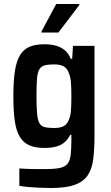

<svg xmlns="http://www.w3.org/2000/svg" viewBox="-20 -740 556 963"><path d="M234 203Q206 203 177.5 201.5Q149 200 123.5 198Q98 196 77 192V105Q95 106 115 107Q135 108 158 108Q181 108 207 108Q254 108 280 102.5Q306 97 318.5 81.5Q331 66 334.5 37.5Q338 9 338 -37V-64H332Q320 -39 301.5 -24.5Q283 -10 258.5 -4Q234 2 203 2Q158 2 128.5 -10.5Q99 -23 80.5 -52Q62 -81 54.5 -131Q47 -181 47 -257Q47 -335 55 -385.5Q63 -436 81.5 -465Q100 -494 129.5 -506Q159 -518 203 -518Q231 -518 256.5 -512Q282 -506 302.5 -490Q323 -474 335 -445H342L346 -510H454V-65Q454 5 448 55.5Q442 106 420.5 138.5Q399 171 355 187Q311 203 234 203ZM251 -98Q283 -98 300.5 -108Q318 -118 326 -141Q334 -159 336 -187.5Q338 -216 338 -257Q338 -294 336 -323.5Q334 -353 327 -369Q319 -395 301.5 -406Q284 -417 251 -417Q221 -417 203.5 -412Q186 -407 177 -391.5Q168 -376 165.5 -344Q163 -312 163 -257Q163 -202 166 -170Q169 -138 177.5 -122.5Q186 -107 204 -102.5Q222 -98 251 -98ZM188 -577V-582L262 -720H378V-715L273 -577Z"/></svg>

Font: Saira SemiCondensed SemiBold
Style: Regular
Weight: 600
Width: 4
Designer: Hector Gatti with collaboration of the Omnibus-Type team
Foundry: Omnibus-Type
Version: Version 1.101